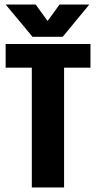

<svg xmlns="http://www.w3.org/2000/svg" viewBox="-20 -831 426 851"><path d="M381 -636V-531H264V0H121V-531H5V-636ZM258 -668H124L5 -811H138L191 -738L244 -811H376Z"/></svg>

Font: Teko SemiBold
Style: Regular
Weight: 600
Designer: Manushi Parikh, Jonny Pinhorn
Foundry: Indian Type Foundry
Version: Version 1.106;PS 1.0;hotconv 1.0.78;makeotf.lib2.5.61930; tt